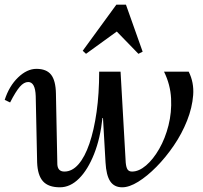

<svg xmlns="http://www.w3.org/2000/svg" viewBox="-26 -785 864 817"><path d="M229 12Q180 12 157 -13.5Q134 -39 132 -94L126 -376Q125 -406 117 -421Q109 -436 94 -436Q76 -436 58.5 -416Q41 -396 17 -349L-6 -360Q13 -419 51 -455.5Q89 -492 129 -492Q172 -492 191.5 -467Q211 -442 212 -387L218 -85Q219 -70 226.5 -62.5Q234 -55 248 -55Q281 -55 308 -86Q335 -117 354.5 -174Q374 -231 385 -308.5Q396 -386 396 -480H445V-283H410Q401 -197 374.5 -130Q348 -63 310.5 -25.5Q273 12 229 12ZM494 12Q460 12 443 -13.5Q426 -39 423 -94L401 -480H487L509 -93Q511 -72 517 -63.5Q523 -55 536 -55Q565 -55 595.5 -81Q626 -107 651.5 -151.5Q677 -196 691 -251.5Q705 -307 702 -366Q699 -425 672 -480H777Q800 -434 796 -380.5Q792 -327 770 -271.5Q748 -216 713.5 -165.5Q679 -115 639.5 -75Q600 -35 562 -11.5Q524 12 494 12ZM340 -556 326 -569 469 -765H510L581 -565L563 -556L461 -661H485Z"/></svg>

Font: Platypi Light
Style: Italic
Weight: 300
Italic angle: -13°
Designer: David Sargent
Foundry: Bolt Cutter Type
Version: Version 1.200